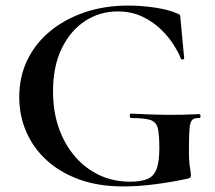

<svg xmlns="http://www.w3.org/2000/svg" viewBox="-20 -656 771 688"><path d="M421 12Q333 12 264 -13Q195 -38 147 -82Q99 -126 74 -184Q49 -242 49 -308Q49 -381 78 -441Q107 -501 160 -544.5Q213 -588 284 -612Q355 -636 439 -636Q486 -636 534 -629Q582 -622 612 -609Q623 -605 624.5 -602.5Q626 -600 627 -586L640 -447Q640 -444 635 -443Q630 -442 628 -446Q621 -465 603.5 -493.5Q586 -522 558 -549.5Q530 -577 491 -596Q452 -615 401 -615Q337 -615 284.5 -580.5Q232 -546 201 -482Q170 -418 170 -329Q170 -257 190.5 -198Q211 -139 248.5 -95.5Q286 -52 336 -28.5Q386 -5 446 -5Q484 -5 507 -14Q530 -23 540.5 -49Q551 -75 551 -126Q551 -174 545.5 -196.5Q540 -219 519 -226Q498 -233 451 -233Q445 -233 445 -241Q445 -249 450 -249Q520 -245 576 -244.5Q632 -244 694 -247Q698 -247 698.5 -240Q699 -233 694 -233Q677 -234 669 -226.5Q661 -219 659 -194Q657 -169 657 -116Q657 -83 659 -67Q661 -51 662.5 -43.5Q664 -36 664 -28Q664 -22 662 -20Q660 -18 653 -16Q598 -4 537.5 4Q477 12 421 12Z"/></svg>

Font: Cormorant Infant Light
Style: Regular
Weight: 300
Designer: Christian Thalmann (Catharsis Fonts)
Foundry: Catharsis Fonts
Version: Version 4.001